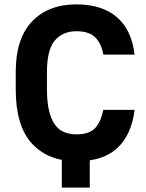

<svg xmlns="http://www.w3.org/2000/svg" viewBox="-20 -729 670 879"><path d="M263 3Q180 -13 126 -72Q52 -153 52 -320V-400Q52 -552 126.5 -630.5Q201 -709 330 -709Q392 -709 439 -693Q486 -677 519 -647Q552 -617 571 -574.5Q590 -532 596 -479H453Q444 -530 416 -558Q388 -586 330 -586Q267 -586 231 -543.5Q195 -501 195 -400V-320Q195 -262 204.5 -222.5Q214 -183 231 -159Q248 -135 273 -124.5Q298 -114 330 -114Q389 -114 415.5 -142.5Q442 -171 453 -226H596Q583 -114 518 -52Q470 -7 391 5V130H263Z"/></svg>

Font: 
Style: 㨦
Weight: 700
Designer: A.Korolkova, Vitaly Kuzmin
Foundry: ParaType Ltd
Version: Version 2.000